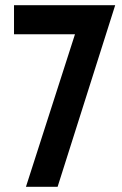

<svg xmlns="http://www.w3.org/2000/svg" viewBox="-20 -720 472 740"><path d="M80 0 269 -588H34V-700H424L202 0Z"/></svg>

Font: Cabin Condensed
Style: Bold
Weight: 700
Width: 3
Designer: Pablo Impallari
Foundry: Pablo Impallari. http://www.impallari.com Igino Marini. http://www.ikern.com
Version: Version 3.001; ttfautohint (v1.8.3)